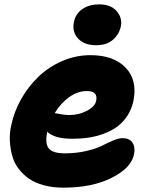

<svg xmlns="http://www.w3.org/2000/svg" viewBox="-20 -801 697 888"><path d="M424.8 -591.8Q370.1 -591.8 341.3 -622.6Q312.5 -653.3 321.8 -699.2Q330.1 -738.3 361.6 -759.5Q393.1 -780.8 438 -780.8Q493.2 -780.8 519.8 -749.3Q546.4 -717.8 539.1 -680.2Q532.2 -644 503.2 -617.9Q474.1 -591.8 424.8 -591.8ZM272.9 66.9Q223.6 66.9 182.9 55.9Q142.1 44.9 114 25.4Q85.9 5.9 65.7 -21Q45.4 -47.9 36.6 -80.1Q27.8 -112.3 25.6 -148.4Q23.4 -184.6 32.2 -222.2Q44.9 -284.2 77.6 -342.3Q110.4 -400.4 157.5 -445.8Q204.6 -491.2 267.6 -518.6Q330.6 -545.9 397.9 -545.9Q505.4 -545.9 560.8 -488.3Q616.2 -430.7 597.2 -335Q589.4 -296.4 569.3 -265.9Q549.3 -235.4 522.5 -215.6Q495.6 -195.8 460.7 -182.9Q425.8 -169.9 390.4 -164.6Q355 -159.2 315.9 -159.2Q231 -159.2 198.2 -191.9V-189.9Q187.5 -137.2 205.6 -114.5Q223.6 -91.8 279.8 -91.8Q333.5 -91.8 379.9 -102.8Q426.3 -113.8 451.7 -127Q477.1 -140.1 502.9 -151.1Q528.8 -162.1 545.9 -162.1Q578.6 -162.1 592.5 -141.4Q606.4 -120.6 600.1 -87.9Q587.4 -24.4 497.1 21.2Q406.7 66.9 272.9 66.9ZM381.8 -379.9Q339.4 -379.9 300 -351.8Q260.7 -323.7 232.9 -277.8Q237.8 -277.3 249.3 -274.9Q260.7 -272.5 273.9 -270.8Q287.1 -269 301.8 -269Q344.7 -269 382.3 -288.8Q419.9 -308.6 424.8 -335Q434.1 -379.9 381.8 -379.9Z"/></svg>

Font: Shantell Sans Irregular Bouncy
Style: Italic
Weight: 800
Italic angle: -11.31°
Designer: Stephen Nixon, Anya Danilova, Shantell Martin
Foundry: Arrow Type
Version: Version 1.006;[9816181b4]